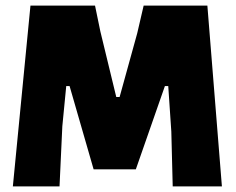

<svg xmlns="http://www.w3.org/2000/svg" viewBox="-20 -667 846 687"><path d="M26 0H193L203 -215L217 -359H229L315 -61H466L570 -359H582L593 -196L598 0H774L722 -647H494L471 -548L408 -320H396L339 -555L320 -647H89Z"/></svg>

Font: Luna Sans Black
Style: Regular
Weight: 900
Designer: Juan Pablo del Peral
Foundry: Huerta Tipografica
Version: Version 2.001; ttfautohint (v1.5)